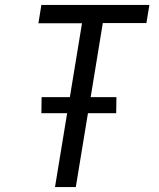

<svg xmlns="http://www.w3.org/2000/svg" viewBox="-20 -755 640 775"><path d="M202 0 251 -298H147L148 -363H262L311 -661H135L147 -735H583L571 -662H395L346 -363H450L449 -298H335L286 0Z"/></svg>

Font: Iosevka Extended
Style: Italic
Weight: 400
Width: 7
Italic angle: -9°
Monospace: yes
Designer: Belleve Invis
Foundry: Belleve Invis
Version: Version 32.5.0; ttfautohint (v1.8.4)